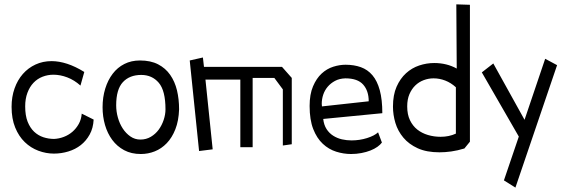

<svg xmlns="http://www.w3.org/2000/svg" viewBox="-20 -687 2593 882"><path d="M367.2 -356.4 349.6 -293.9Q321.3 -319.3 289.1 -331.5Q256.8 -343.8 225.6 -343.8Q199.2 -343.8 175.3 -334.5Q151.4 -325.2 133.8 -306.6Q116.2 -288.1 106 -260.7Q95.7 -233.4 95.7 -198.2Q95.7 -156.2 106.9 -127.9Q118.2 -99.6 136.7 -82Q155.3 -64.5 179.2 -56.6Q203.1 -48.8 228.5 -48.8Q251 -49.8 272.9 -58.1Q294.9 -66.4 312.5 -81.5Q330.1 -96.7 341.8 -117.7Q353.5 -138.7 355.5 -165L410.2 -137.7Q408.2 -98.6 392.1 -69.3Q376 -40 351.1 -20.5Q326.2 -1 293.9 8.8Q261.7 18.6 227.5 18.6Q191.4 18.6 156.2 5.4Q121.1 -7.8 93.8 -34.2Q66.4 -60.5 49.8 -101.1Q33.2 -141.6 33.2 -196.3Q33.2 -242.2 46.9 -280.8Q60.5 -319.3 85 -347.2Q109.4 -375 143.1 -390.6Q176.8 -406.2 216.8 -406.2Q251 -406.2 288.6 -394Q326.2 -381.8 367.2 -356.4Z M628.9 -342.8Q575.2 -342.8 544.4 -309.6Q513.7 -276.4 513.7 -203.1Q513.7 -174.8 521.5 -147Q529.3 -119.1 543.9 -96.7Q558.6 -74.2 579.1 -60.1Q599.6 -45.9 625 -45.9Q651.4 -45.9 672.9 -58.6Q694.3 -71.3 709 -91.3Q723.6 -111.3 731.9 -136.2Q740.2 -161.1 740.2 -184.6Q740.2 -270.5 709.5 -306.6Q678.7 -342.8 628.9 -342.8ZM623 -409.2Q671.9 -409.2 706.1 -391.6Q740.2 -374 761.7 -343.3Q783.2 -312.5 793 -272Q802.7 -231.4 802.7 -184.6Q800.8 -131.8 785.6 -93.3Q770.5 -54.7 746.1 -29.3Q721.7 -3.9 690.9 8.3Q660.2 20.5 627 20.5Q583 20.5 550.3 2.9Q517.6 -14.6 495.6 -44.4Q473.6 -74.2 462.4 -112.8Q451.2 -151.4 451.2 -194.3Q451.2 -240.2 463.4 -279.8Q475.6 -319.3 497.6 -348.1Q519.5 -377 551.3 -393.1Q583 -409.2 623 -409.2Z M851.6 -409.2 912.1 -422.9 917 -379.9H1275.4L1320.3 -329.1V-24.4L1279.3 -18.6V-276.4L1240.2 -329.1H1140.6V-10.7H1084V-321.3H923.8L957 -1L894.5 6.8Z M1402.3 -200.2Q1402.3 -253.9 1418 -290.5Q1433.6 -327.1 1457.5 -349.1Q1481.4 -371.1 1510.7 -380.4Q1540 -389.6 1567.4 -389.6Q1606.4 -389.6 1637.7 -378.4Q1668.9 -367.2 1690.9 -341.3Q1712.9 -315.4 1724.6 -272.5Q1736.3 -229.5 1736.3 -167L1464.8 -140.6Q1467.8 -113.3 1480 -94.2Q1492.2 -75.2 1510.7 -63.5Q1529.3 -51.8 1550.8 -46.9Q1572.3 -42 1594.7 -42Q1631.8 -42 1666 -52.7Q1700.2 -63.5 1716.8 -79.1L1734.4 -32.2Q1727.5 -22.5 1713.9 -12.7Q1700.2 -2.9 1681.6 4.4Q1663.1 11.7 1640.1 16.1Q1617.2 20.5 1592.8 20.5Q1558.6 20.5 1524.4 9.8Q1490.2 -1 1462.9 -26.4Q1435.5 -51.8 1418.9 -94.2Q1402.3 -136.7 1402.3 -200.2ZM1459 -198.2 1673.8 -221.7Q1673.8 -269.5 1648.4 -298.3Q1623 -327.1 1566.4 -327.1Q1539.1 -326.2 1519 -315.4Q1499 -304.7 1485.4 -288.6Q1471.7 -272.5 1464.8 -252Q1458 -231.4 1458 -210Q1458 -202.1 1459 -198.2Z M2138.7 -665V-36.1L2113.3 -4.9Q2081.1 4.9 2052.7 8.8Q2024.4 12.7 1999 12.7Q1939.5 12.7 1898.9 -5.9Q1858.4 -24.4 1833 -54.7Q1807.6 -85 1796.4 -122.1Q1785.2 -159.2 1785.2 -197.3Q1785.2 -251 1801.8 -288.6Q1818.4 -326.2 1845.2 -350.6Q1872.1 -375 1905.8 -386.2Q1939.5 -397.5 1974.6 -397.5Q2032.2 -397.5 2078.1 -372.1L2076.2 -667ZM2074.2 -286.1Q2051.8 -306.6 2025.4 -316.9Q1999 -327.1 1971.7 -327.1Q1948.2 -327.1 1926.3 -318.8Q1904.3 -310.5 1887.7 -294.4Q1871.1 -278.3 1860.8 -254.4Q1850.6 -230.5 1850.6 -198.2Q1850.6 -161.1 1863.3 -134.8Q1876 -108.4 1897 -91.8Q1918 -75.2 1945.8 -66.9Q1973.6 -58.6 2003.9 -58.6Q2043 -58.6 2074.2 -73.2Z M2363.3 -59.6 2193.4 -354.5 2246.1 -395.5 2389.6 -136.7 2484.4 -417 2539.1 -387.7 2347.7 174.8 2294.9 141.6Z"/></svg>

Font: Poor Story
Style: Regular
Weight: 400
Designer: YoonDesign Inc.
Foundry: YoonDesign Inc.
Version: Version 3.00